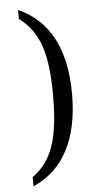

<svg xmlns="http://www.w3.org/2000/svg" viewBox="-57 -730 472 908"><g transform="rotate(-5 178.5 -275.5)"><path d="M64.5 143.1V98.6Q132.8 51.3 163.6 -34.4Q194.3 -120.1 194.3 -275.9Q194.3 -431.6 163.6 -517.3Q132.8 -603 64.5 -651.4V-694.3Q174.3 -645.5 229.2 -540.5Q284.2 -435.5 284.2 -275.9Q284.2 -117.2 229.2 -11.5Q174.3 94.2 64.5 143.1Z"/></g></svg>

Font: KhunPaOh
Style: Regular
Weight: 400
Designer: Khon Soe Zaw Thu
Version: Version 1.00 July 11, 2016, initial release